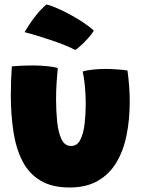

<svg xmlns="http://www.w3.org/2000/svg" viewBox="-20 -799 629 851"><path d="M346.5 -482Q362.5 -487.5 391.8 -490.5Q421 -493.5 448.5 -493.5Q471.5 -493.5 499.2 -491.5Q527 -489.5 545 -486.5Q555 -415 555 -348Q555 -269.5 541.2 -200.8Q527.5 -132 496.5 -79.8Q465.5 -27.5 414.2 2.2Q363 32 288.5 32Q210 32 159 1.2Q108 -29.5 79.5 -85Q51 -140.5 39.5 -215.5Q28 -290.5 28 -378.5Q28 -440 32.5 -505Q49 -506.5 75.2 -507.8Q101.5 -509 123 -509Q154.5 -509 186.2 -506Q218 -503 236 -497.5Q233.5 -470.5 231 -434.2Q228.5 -398 228.5 -359.5Q228.5 -308.5 233.2 -260.8Q238 -213 252.2 -182.5Q266.5 -152 295 -152Q322 -152 336 -179.5Q350 -207 355 -249.8Q360 -292.5 360 -338Q360 -381 356 -420Q352 -459 346.5 -482ZM185.5 -779Q197 -777.5 223.2 -766.8Q249.5 -756 281.8 -739.2Q314 -722.5 344.5 -702.5Q375 -682.5 396 -663Q385.5 -646 368.2 -627.2Q351 -608.5 335.5 -594.5Q320 -580.5 313 -577.5Q296.5 -587 268.5 -598.2Q240.5 -609.5 208 -620.5Q175.5 -631.5 144.2 -641Q113 -650.5 89 -656.5Q92.5 -663 106 -684.2Q119.5 -705.5 140.2 -731.8Q161 -758 185.5 -779Z"/></svg>

Font: Grandstander Black
Style: Regular
Weight: 900
Designer: Tyler Finck
Foundry: Etcetera Type Co
Version: Version 1.200; ttfautohint (v1.8.3)